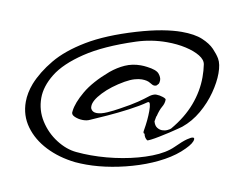

<svg xmlns="http://www.w3.org/2000/svg" viewBox="-72 -660 1041 829"><g transform="rotate(10 449.0 -246.0)"><path d="M354 72Q341 72 329 71.5Q317 71 305 70Q233 62 175.5 33Q118 4 84 -43Q50 -90 50 -150Q50 -189 66 -231Q88 -286 133 -340.5Q178 -395 258.5 -443.5Q339 -492 467 -530Q528 -548 576 -556Q624 -564 661 -564Q718 -564 752.5 -549.5Q787 -535 806 -515Q825 -495 835 -478Q848 -456 848 -415Q848 -376 835.5 -328.5Q823 -281 797.5 -236.5Q772 -192 734 -161Q731 -159 717 -149Q703 -139 683.5 -126.5Q664 -114 644.5 -102Q625 -90 611 -83Q597 -76 595 -77Q582 -86 579 -103Q571 -103 574 -118Q582 -164 582 -203Q582 -223 579 -233.5Q576 -244 568 -239Q538 -218 494 -195Q450 -172 407 -152.5Q364 -133 336 -121Q324 -115 306 -115Q287 -115 269.5 -122.5Q252 -130 256 -146Q260 -182 289.5 -233Q319 -284 383 -339Q412 -363 443.5 -377Q475 -391 512 -391Q519 -391 526 -390.5Q533 -390 540 -389Q581 -384 593 -369.5Q605 -355 605 -342Q605 -332 602 -326Q598 -322 595 -318.5Q592 -315 584 -315Q577 -315 564 -323.5Q551 -332 527 -332Q514 -332 496 -327Q478 -322 455 -309Q401 -278 366.5 -241.5Q332 -205 332 -180Q332 -172 334 -169Q341 -155 360 -155Q379 -155 405 -166.5Q431 -178 454 -191Q502 -217 527.5 -234.5Q553 -252 566.5 -263Q580 -274 592 -277Q594 -278 601 -278Q614 -278 629 -273Q644 -268 643 -263Q643 -247 633.5 -231Q624 -215 617 -186H616L612 -163Q617 -145 628 -138Q639 -131 651 -131Q663 -131 673.5 -136Q684 -141 688 -145Q737 -203 760 -264Q783 -325 783 -387Q783 -401 782 -415Q781 -429 779 -442Q776 -462 751.5 -477Q727 -492 689 -500.5Q651 -509 606 -509Q538 -509 473 -488Q338 -444 259 -391Q180 -338 146.5 -283.5Q113 -229 113 -178Q113 -124 141.5 -79Q170 -34 214 -6Q258 22 302 26Q334 29 366 29Q435 29 504 17Q573 5 629.5 -17Q686 -39 717 -70Q746 -99 763.5 -111Q781 -123 788 -123Q794 -123 794 -117Q794 -100 765 -71Q733 -38 685 -11.5Q637 15 580.5 33.5Q524 52 465.5 62Q407 72 354 72Z"/></g></svg>

Font: Grechen Fuemen
Style: Regular
Weight: 400
Designer: Robert E. Leuschke
Foundry: Robert E. Leuschke
Version: Version 1.010; ttfautohint (v1.8.3)